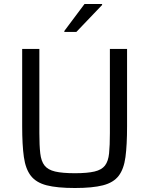

<svg xmlns="http://www.w3.org/2000/svg" viewBox="-20 -933 748 961"><path d="M355 8Q266 8 213.5 -5.5Q161 -19 134.5 -53Q108 -87 99.5 -147Q91 -207 91 -301V-688H177V-267Q177 -205 181.5 -165.5Q186 -126 203 -104.5Q220 -83 256 -74.5Q292 -66 355 -66Q417 -66 453 -74.5Q489 -83 505.5 -104.5Q522 -126 526 -165.5Q530 -205 530 -267V-688H616V-301Q616 -207 608 -147Q600 -87 574 -53Q548 -19 495.5 -5.5Q443 8 355 8ZM302 -773V-778L403 -913H491V-908L362 -773Z"/></svg>

Font: Saira
Style: Regular
Weight: 400
Designer: Hector Gatti with collaboration of the Omnibus-Type team
Foundry: Omnibus-Type
Version: Version 1.100; ttfautohint (v1.8.3)